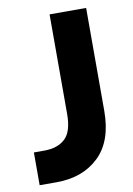

<svg xmlns="http://www.w3.org/2000/svg" viewBox="-77 -700 520 750"><g transform="rotate(-10 183.0 -325.0)"><path d="M19 -130H60Q113.5 -130 143.2 -157.8Q173 -185.5 173 -255.5V-650.5H318V-242.5Q318 -122 254 -61Q190 0 87 0H19Z"/></g></svg>

Font: Overused Grotesk
Style: Bold
Weight: 710
Version: Version 0.004